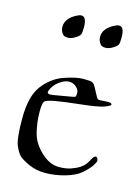

<svg xmlns="http://www.w3.org/2000/svg" viewBox="-95 -636 506 697"><g transform="rotate(15 158.0 -288.0)"><path d="M124 -581.1Q143.6 -581.1 143.6 -542Q143.6 -522.5 141.1 -515.6Q138.7 -508.8 126.5 -501Q110.4 -490.2 96.4 -490.2Q82.5 -490.2 77.1 -497.1Q67.4 -508.8 67.4 -523.9Q67.4 -555.2 106 -575.2Q116.7 -581.1 124 -581.1ZM265.6 -581.1Q285.2 -581.1 285.2 -542Q285.2 -522.5 282.7 -515.6Q280.3 -508.8 268.1 -501Q252 -490.2 238 -490.2Q224.1 -490.2 218.8 -497.1Q209 -508.8 209 -523.9Q209 -555.2 247.6 -575.2Q258.3 -581.1 265.6 -581.1ZM315.9 -85.9Q315.9 -81.1 307.4 -67.6Q298.8 -54.2 278.1 -35.4Q257.3 -16.6 219 -5.6Q180.7 5.4 144 5.4Q110.4 5.4 83 -6.8Q55.7 -19 44.4 -29.5Q33.2 -40 22.9 -64.7Q12.7 -89.4 12.7 -165Q12.7 -249 44.2 -289.6Q75.7 -330.1 119.6 -345.2Q163.6 -360.4 190.9 -360.4Q218.3 -360.4 223.4 -357.4Q228.5 -354.5 231.9 -350.6Q235.4 -346.7 246.1 -325.4Q256.8 -304.2 260.5 -302.2Q264.2 -300.3 288.3 -302.5Q312.5 -304.7 312.5 -296.4Q312.5 -291.5 290.3 -283.4Q268.1 -275.4 208.3 -269Q148.4 -262.7 113.3 -256.6Q78.1 -250.5 72.8 -242.4Q67.4 -234.4 67.4 -204.1Q67.4 -166 76.7 -127.9Q85.9 -89.8 118.7 -59.1Q151.4 -28.3 186.5 -28.3Q212.9 -28.3 232.2 -35.2Q251.5 -42 263.7 -50.3Q275.9 -58.6 282 -67.4Q288.1 -76.2 294.2 -87.6Q300.3 -99.1 305.9 -99.4Q311.5 -99.6 313.7 -94.5Q315.9 -89.4 315.9 -85.9ZM181.6 -305.7Q181.6 -316.9 170.2 -327.1Q158.7 -337.4 143.1 -337.4Q127.4 -337.4 107.2 -323Q86.9 -308.6 78.6 -285.6Q73.2 -270.5 100.3 -275.6Q127.4 -280.8 151.4 -284.4Q175.3 -288.1 178.5 -290.3Q181.6 -292.5 181.6 -305.7Z"/></g></svg>

Font: Eadui
Style: Medium
Weight: 500
Designer: Peter S. Baker
Version: Version 1.1